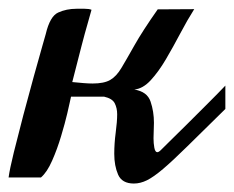

<svg xmlns="http://www.w3.org/2000/svg" viewBox="-25 -415 547 449"><path d="M288.1 14.2Q260.3 14.2 251.2 -6.6Q242.2 -27.3 242.2 -55.2Q242.2 -79.6 245.6 -105.2Q249 -130.9 249 -147.9Q249 -162.1 243.4 -173.3Q237.8 -184.6 218.3 -189H141.1L138.2 -175.8Q137.7 -172.4 132.3 -149.7Q127 -127 117.9 -96.7Q108.9 -66.4 96.9 -39.3Q85 -12.2 70.8 0H-4.9Q-2.4 -19 7.3 -58.6Q17.1 -98.1 29.5 -145.5Q42 -192.9 54 -236.1Q65.9 -279.3 74 -307.4Q82 -335.4 82 -335.4Q91.8 -377 111.1 -385.7Q130.4 -394.5 153.8 -394.5Q162.1 -394.5 172.9 -394.5Q183.6 -394.5 189 -392.1Q184.6 -375.5 179.2 -357.2Q173.8 -338.9 165.8 -308.1Q157.7 -277.3 144 -223.1Q158.2 -221.7 170.2 -220.7Q182.1 -219.7 191.4 -219.7Q218.3 -219.7 232.7 -228Q247.1 -236.3 258.8 -255.9Q270.5 -275.4 289.3 -308.8Q308.1 -342.3 343.8 -393.1L429.2 -393.6Q413.1 -368.2 396.5 -336.7Q379.9 -305.2 362.8 -276.1Q345.7 -247.1 327.4 -227.3Q309.1 -207.5 289.1 -205.6Q319.3 -200.7 327.1 -177.5Q335 -154.3 335 -127.9Q335 -118.7 334.5 -109.4Q334 -100.1 334 -91.8Q334 -80.1 335.9 -69.6Q337.9 -59.1 342.8 -59.1Q346.2 -59.1 351.1 -64Q353.5 -66.4 370.6 -83.3Q387.7 -100.1 411.9 -124Q436 -147.9 460.4 -172.4Q484.9 -196.8 502 -214.8V-160.2Q447.8 -106.9 413.1 -72.8Q378.4 -38.6 356.2 -19.8Q334 -1 318.6 6.6Q303.2 14.2 288.1 14.2Z"/></svg>

Font: Norican
Style: Regular
Weight: 400
Designer: Vernon Adams
Foundry: Vernon Adams
Version: Version 1.100; ttfautohint (v1.8.4.7-5d5b);gftools[0.9.33]